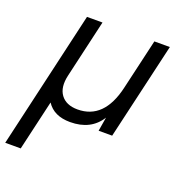

<svg xmlns="http://www.w3.org/2000/svg" viewBox="-145 -611 880 932"><g transform="rotate(20 294.5 -145.0)"><path d="M-17 210 147 -500H227L158 -201Q143 -136 170.5 -99Q198 -62 257 -62Q393 -62 434 -237L495 -500H575L459 0H389L401 -72Q351 8 244 8Q160 8 123 -49L63 210Z"/></g></svg>

Font: Elaine Sans
Style: Italic
Weight: 400
Italic angle: -13°
Designer: Wei Huang
Foundry: Wei Huang
Version: Version 2.001;December 24, 2019;FontCreator 12.0.0.2547 64-b